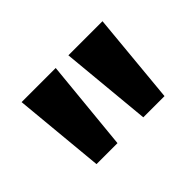

<svg xmlns="http://www.w3.org/2000/svg" viewBox="-67 -872 589 589"><g transform="rotate(-45 228.0 -577.5)"><path d="M284 -429 256 -726H404L376 -429ZM81 -429 53 -726H201L172 -429Z"/></g></svg>

Font: Outfit-Bold
Style: Bold
Weight: 700
Designer: Rodrigo Fuenzalida
Foundry: fragTYPE
Version: Version 1.000